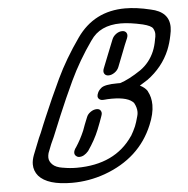

<svg xmlns="http://www.w3.org/2000/svg" viewBox="-55 -854 889 908"><g transform="rotate(-5 389.5 -400.0)"><path d="M467 -491Q453 -491 447 -501Q444 -506 444 -512Q444 -519 447 -526Q460 -558 473 -591.5Q486 -625 500 -659Q506 -674 520 -684Q534 -694 549 -694Q563 -694 569 -684Q572 -679 572 -673Q572 -667 569 -659Q555 -627 542.5 -593.5Q530 -560 516 -526Q510 -511 495.5 -501Q481 -491 467 -491ZM296 -119Q291 -119 286 -121Q273 -128 273 -140Q273 -146 276 -153Q279 -160 284 -166Q307 -201 324 -241Q329 -254 334.5 -269.5Q340 -285 348 -303Q353 -317 367.5 -327Q382 -337 397 -337Q411 -337 416 -327Q419 -322 419 -316Q419 -310 414.5 -298.5Q410 -287 404.5 -271Q399 -255 392 -239Q373 -192 339 -143Q318 -119 296 -119ZM251 0Q135 0 93 -48Q73 -72 73 -103Q73 -123 82 -147Q92 -174 113 -225Q122 -243 138 -284L154 -322Q189 -405 232 -496Q275 -587 342 -682Q425 -800 572 -800Q626 -800 692 -784Q779 -766 779 -693Q779 -675 774 -654Q767 -618 754 -586Q721 -507 647 -453L645 -452Q632 -443 610 -430Q633 -419 645 -401V-400Q661 -371 661 -334Q661 -292 639 -240Q576 -88 407 -27Q331 0 251 0ZM279 -69Q461 -69 547 -196L548 -197Q560 -217 570 -240Q577 -257 585 -287Q588 -297 588 -307Q588 -328 576 -350Q552 -380 472 -380Q453 -380 434 -378H428Q417 -378 410 -386Q406 -391 406 -397Q406 -404 410 -413Q415 -425 427 -435Q444 -450 505 -450H518Q560 -463 618 -502Q663 -534 685 -586Q695 -610 700 -639V-640Q704 -655 704 -667Q704 -680 696.5 -693.5Q689 -707 649 -717Q588 -731 545 -731Q446 -731 401 -663L400 -662Q338 -574 294 -481Q256 -400 223 -321L183 -224Q175 -208 168 -191L152 -150Q149 -139 149 -129Q149 -111 164.5 -95.5Q180 -80 213 -75H214Q246 -69 279 -69Z"/></g></svg>

Font: Bubblez Graffiti
Style: Italic
Weight: 400
Italic angle: -22.5°
Designer: GGBotNet
Foundry: GGBotNet
Version: 1.00